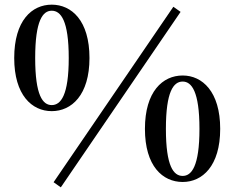

<svg xmlns="http://www.w3.org/2000/svg" viewBox="-20 -771 1006 824"><path d="M202 -294C287 -294 364 -363 364 -522C364 -683 287 -751 202 -751C117 -751 41 -683 41 -522C41 -363 117 -294 202 -294ZM202 -320C164 -320 131 -360 131 -522C131 -684 164 -725 202 -725C241 -725 275 -683 275 -522C275 -362 241 -320 202 -320ZM764 10C848 10 925 -58 925 -218C925 -378 848 -447 764 -447C678 -447 602 -378 602 -218C602 -58 678 10 764 10ZM764 -16C725 -16 692 -57 692 -218C692 -379 725 -421 764 -421C802 -421 836 -379 836 -218C836 -57 802 -16 764 -16ZM241 33 755 -720 724 -742 210 11Z"/></svg>

Font: Noto Serif SC
Style: Bold
Weight: 700
Designer: Ryoko NISHIZUKA 西塚涼子 (kana & ideographs); Frank Grießhammer (Latin, Greek & Cyrillic); Wenlong ZHANG 张文龙 (bopomofo); San
Foundry: Adobe
Version: Version 2.001;hotconv 1.1.0;makeotfexe 2.6.0